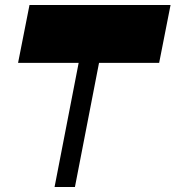

<svg xmlns="http://www.w3.org/2000/svg" viewBox="-20 -750 704 770"><path d="M52.5 -498 98.3 -730H664L618.3 -498ZM198.8 0 332.5 -688.8H414.2L280.5 0Z"/></svg>

Font: Savate ExtraLight
Style: Italic
Weight: 200
Italic angle: -11°
Designer: Max Esnée
Foundry: Plomb Type
Version: Version 2.000